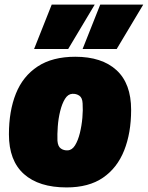

<svg xmlns="http://www.w3.org/2000/svg" viewBox="-20 -809 646 839"><path d="M271 10Q150 10 84.5 -48.5Q19 -107 19 -222Q19 -324 49.5 -400Q80 -476 144.5 -518.5Q209 -561 309 -561Q425 -561 489 -502.5Q553 -444 553 -329Q553 -228 522.5 -151.5Q492 -75 430 -32.5Q368 10 271 10ZM276 -152Q295 -153 308 -174Q321 -195 329 -227.5Q337 -260 340 -294.5Q343 -329 341 -357Q340 -382 326.5 -391Q313 -400 296 -399Q277 -398 264 -377Q251 -356 243 -323.5Q235 -291 232.5 -256.5Q230 -222 231 -194Q233 -169 246 -160Q259 -151 276 -152ZM341 -595 418 -789H606L490 -595ZM129 -595 206 -789H394L278 -595Z"/></svg>

Font: Georama Black
Style: Italic
Weight: 900
Italic angle: -9°
Designer: Jean-Baptiste Levee
Foundry: Production Type
Version: Version 1.000